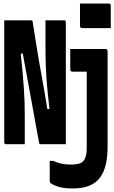

<svg xmlns="http://www.w3.org/2000/svg" viewBox="-20 -815 646 1085"><path d="M120 0Q106 0 86 0Q66 0 46 0Q26 0 12 0Q10 0 8.5 -1.5Q7 -3 5.5 -5Q4 -7 4 -11Q4 -84 4 -157Q4 -230 4 -302.5Q4 -375 4 -448.5Q4 -522 4 -594Q4 -621 4 -647.5Q4 -674 4 -700Q15 -700 35 -700Q55 -700 78.5 -700Q102 -700 122.5 -700Q143 -700 153 -700Q157 -700 159 -699.5Q161 -699 163 -697Q165 -695 165 -690Q170 -658 175.5 -623.5Q181 -589 187 -551Q193 -513 200 -472Q207 -431 215.5 -385.5Q224 -340 232.5 -289.5Q241 -239 250 -184L229 -199H274L261 -187Q254 -247 249.5 -291.5Q245 -336 242.5 -372Q240 -408 239 -437Q238 -466 237.5 -493.5Q237 -521 237 -552Q237 -567 237 -581.5Q237 -596 237 -611Q237 -626 237 -640.5Q237 -655 237 -670Q237 -685 237 -700Q251 -700 270.5 -700Q290 -700 310 -700Q330 -700 344 -700Q348 -700 350 -697Q352 -694 352 -689Q352 -641 352 -592.5Q352 -544 352 -496Q352 -448 352 -399.5Q352 -351 352 -302.5Q352 -254 352 -206Q352 -158 352 -110Q352 -82 352 -54.5Q352 -27 352 0Q342 0 322.5 0Q303 0 280.5 0Q258 0 238 0Q218 0 209 0Q206 0 204 -1.5Q202 -3 201 -8Q189 -70 178 -133Q167 -196 155 -260Q143 -324 131 -390.5Q119 -457 106 -527L128 -512H83L96 -525Q104 -451 108.5 -398.5Q113 -346 115.5 -306Q118 -266 119 -232.5Q120 -199 120 -163Q120 -124 120 -82.5Q120 -41 120 0ZM577 -538Q580 -538 582.5 -536.5Q585 -535 586.5 -532.5Q588 -530 588 -527Q588 -475 588 -422Q588 -369 588 -315.5Q588 -262 588 -207.5Q588 -153 588 -97.5Q588 -42 588 13Q588 72 577.5 116Q567 160 544 190Q521 220 483.5 235Q446 250 391 250Q340 250 307.5 239.5Q275 229 264 218Q264 216 262.5 214Q261 212 261 210Q261 179 261 151.5Q261 124 261 94H280Q305 105 328 110Q351 115 382 115Q401 115 419 111.5Q437 108 447 99Q455 92 459.5 82Q464 72 467 58.5Q470 45 470 28Q470 -38 470 -96Q470 -154 470 -207Q470 -260 470 -310.5Q470 -361 470 -410H458Q450 -410 441 -410Q432 -410 423.5 -410Q415 -410 405.5 -410Q396 -410 389 -410Q385 -410 382.5 -411.5Q380 -413 378.5 -415.5Q377 -418 377 -421Q377 -450 377 -479.5Q377 -509 377 -538Q391 -538 408 -538Q425 -538 447.5 -538Q470 -538 501.5 -538Q533 -538 577 -538ZM432 -795Q451 -795 471.5 -795Q492 -795 513 -795Q534 -795 554.5 -795Q575 -795 595 -795Q600 -795 603 -792Q606 -789 606 -784V-656Q586 -656 565.5 -656Q545 -656 524 -656Q503 -656 482.5 -656Q462 -656 443 -656Q440 -656 437.5 -657.5Q435 -659 433.5 -661.5Q432 -664 432 -667Z"/></svg>

Font: Recursive Monospace
Style: Bold
Weight: 700
Version: Version 1.047